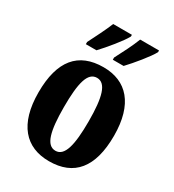

<svg xmlns="http://www.w3.org/2000/svg" viewBox="-186 -871 893 987"><g transform="rotate(30 260.0 -378.0)"><path d="M283 -619V-606H347C384 -645 447 -721 465 -756V-766H353C336 -721 307 -665 283 -619ZM123 -619V-606H186C223 -645 286 -721 304 -756V-766H193C175 -721 146 -665 123 -619ZM259 10C407 10 484 -82 484 -270C484 -458 399 -549 262 -549C113 -549 36 -458 36 -270C36 -82 120 10 259 10ZM261 -53C206 -53 187 -128 187 -270C187 -412 205 -485 260 -485C314 -485 334 -412 334 -270C334 -128 315 -53 261 -53Z"/></g></svg>

Font: Noto Serif Sinhala ExtraCondensed ExtraBold
Style: Regular
Weight: 800
Width: 2
Designer: Jelle Bosma - Monotype Design Team
Foundry: Monotype Imaging Inc.
Version: Version 2.007